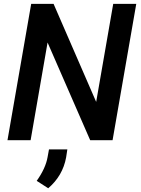

<svg xmlns="http://www.w3.org/2000/svg" viewBox="-20 -731 733 1001"><path d="M690.4 -710.9H570.3L481.4 -199.7L259.3 -710.9H142.6L19 0H139.6L228 -509.3L450.2 0H566.9ZM231.4 250.5C281.7 207.5 313 153.8 324.7 89.8L331.1 47.9H235.4L228 88.4C221.2 127.4 202.1 168.5 171.4 211.9Z"/></svg>

Font: Roboto Medium
Style: Italic
Weight: 500
Italic angle: -12°
Designer: Google
Version: Version 2.137; 2017